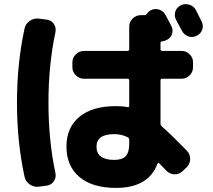

<svg xmlns="http://www.w3.org/2000/svg" viewBox="-20 -852 1040 939"><path d="M612 -148V-168Q612 -178 604 -181Q574 -196 539 -196Q452 -196 452 -135Q452 -70 539 -70Q577 -70 594.5 -88Q612 -106 612 -148ZM794 -656Q782 -650 774 -650Q765 -650 765 -642V-612Q765 -603 774 -603H868Q891 -603 907.5 -586.5Q924 -570 924 -547V-523Q924 -500 907.5 -483.5Q891 -467 868 -467H774Q765 -467 765 -458V-247Q765 -240 772 -233Q812 -199 893 -116Q910 -99 910 -75Q910 -51 893 -34L873 -15Q856 1 833.5 0.5Q811 0 794 -17Q782 -30 759 -53Q753 -59 750 -51Q706 67 547 67Q432 67 368.5 13.5Q305 -40 305 -135Q305 -228 368 -280.5Q431 -333 547 -333Q580 -333 604 -328Q612 -326 612 -335V-458Q612 -467 603 -467H391Q368 -467 351 -483.5Q334 -500 334 -523V-547Q334 -570 351 -586.5Q368 -603 391 -603H603Q612 -603 612 -612V-722Q612 -745 629 -761.5Q646 -778 669 -778H687Q694 -778 699 -785Q707 -797 718 -802Q738 -812 758.5 -805Q779 -798 790 -778Q794 -769 804 -751.5Q814 -734 818 -725Q828 -705 821 -685Q814 -665 794 -656ZM938 -803Q943 -793 952.5 -774Q962 -755 966 -747Q976 -727 969 -707Q962 -687 942 -677Q922 -667 901.5 -674Q881 -681 870 -701Q861 -719 841 -755Q831 -775 837.5 -795.5Q844 -816 864 -826Q884 -836 906 -829Q928 -822 938 -803ZM170 61Q146 64 125.5 50Q105 36 100 12Q63 -158 63 -350Q63 -542 100 -712Q105 -736 125.5 -750Q146 -764 170 -761L208 -756Q230 -754 243 -735.5Q256 -717 251 -694Q217 -534 217 -350Q217 -166 251 -6Q256 17 243 35Q230 53 208 56Z"/></svg>

Font: Rounded Mplus 1c ExtraBold
Style: Regular
Weight: 800
Version: Version 1.059.20150529